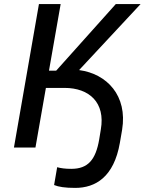

<svg xmlns="http://www.w3.org/2000/svg" viewBox="-20 -720 706 937"><path d="M48 0H153L204 -291H295C416 -291 495 -219 472 -88L464 -39C447 59 410 104 328 104C298 104 277 101 259 96L244 183C266 192 297 197 347 197C446 197 536 144 565 -23L576 -87C603 -253 502 -360 366 -378L666 -700H545L254 -375H219L276 -700H170Z"/></svg>

Font: Fixel Display 20240404 Medium
Style: Italic
Weight: 500
Italic angle: -10°
Designer: AlfaBravo + MacPaw
Foundry: Kyrylo Tkachov, Marchela Mozhyna, Serhii Makarenko, Maria Weinstein, Zakhar Kryvoshyya
Version: Version 1.211;Glyphs 3.2 (3225)